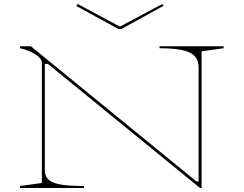

<svg xmlns="http://www.w3.org/2000/svg" viewBox="-20 -939 1217 959"><path d="M80 0V-10L189 -25V-626Q189 -646 157.5 -667Q126 -688 80 -698V-708H134L961 -33H972V-600Q972 -622 965.5 -638Q959 -654 945 -665.5Q931 -677 908.5 -684Q886 -691 853.5 -694.5Q821 -698 777 -698V-708H1097V-698L987 -683V0H979L219 -620H204V-89Q204 -71 210.5 -58Q217 -45 231 -35.5Q245 -26 267.5 -20.5Q290 -15 322.5 -12.5Q355 -10 399 -10V0ZM791 -919 797 -910 586 -794H572L361 -909L368 -919L579 -806Z"/></svg>

Font: Kalnia Expanded Thin
Style: Regular
Weight: 250
Width: 7
Designer: Frida Medrano
Foundry: Frida Medrano
Version: Version 1.105